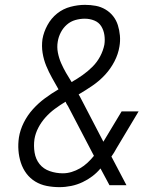

<svg xmlns="http://www.w3.org/2000/svg" viewBox="-20 -763 640 791"><path d="M225 8Q198 8 172.5 3Q147 -2 125.5 -15Q104 -28 89 -48Q74 -68 66 -92.5Q58 -117 56 -143.5Q54 -170 58 -197Q63 -228 78 -258Q93 -288 115.5 -313Q138 -338 165 -358Q192 -378 221 -395Q208 -418 194.5 -442Q181 -466 170.5 -491.5Q160 -517 155.5 -545Q151 -573 155 -602Q160 -631 175.5 -659.5Q191 -688 215.5 -707.5Q240 -727 270.5 -735Q301 -743 330 -743Q353 -743 374.5 -739Q396 -735 414.5 -724Q433 -713 446 -696.5Q459 -680 465.5 -659.5Q472 -639 474 -616.5Q476 -594 472 -571Q467 -540 451.5 -510Q436 -480 413 -455Q390 -430 361.5 -410.5Q333 -391 304 -374Q307 -369 310 -363.5Q313 -358 316 -352L406 -179L407 -181L481 -304H551L460 -152Q455 -143 450 -134.5Q445 -126 439 -118L501 0H431L394 -69Q379 -51 360.5 -37Q342 -23 321 -13Q298 -2 273.5 3Q249 8 225 8ZM275 -425Q298 -438 320 -453.5Q342 -469 361 -488Q380 -507 392.5 -530.5Q405 -554 410 -579Q413 -599 410 -619Q407 -639 397 -655Q387 -671 368.5 -678.5Q350 -686 329 -686Q310 -686 290.5 -680.5Q271 -675 255.5 -661.5Q240 -648 230.5 -629.5Q221 -611 218 -592Q214 -569 218.5 -546Q223 -523 232 -502.5Q241 -482 252 -463Q263 -444 275 -425ZM239 -49Q257 -49 275 -54.5Q293 -60 309.5 -69.5Q326 -79 340.5 -92.5Q355 -106 367 -121L260 -326Q257 -330 254.5 -334.5Q252 -339 250 -344Q227 -330 206 -314.5Q185 -299 167.5 -279.5Q150 -260 138 -237Q126 -214 122 -190Q118 -162 122.5 -134.5Q127 -107 143 -87Q159 -67 185 -58Q211 -49 239 -49Z"/></svg>

Font: Iosevka Light Extended
Style: Italic
Weight: 300
Width: 7
Italic angle: -9°
Monospace: yes
Designer: Belleve Invis
Foundry: Belleve Invis
Version: Version 32.5.0; ttfautohint (v1.8.4)